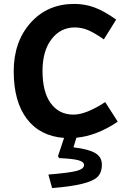

<svg xmlns="http://www.w3.org/2000/svg" viewBox="-20 -690 654 980"><path d="M500 150Q500 192 477 213.5Q454 235 400 248Q372 255 334 260.5Q296 266 246 270L227 201Q336 192 372.5 182Q409 172 409 152Q409 136 380.5 128Q352 120 282 117L276 107L307 14Q184 5 117 -83.5Q50 -172 50 -326Q50 -477 136 -573.5Q222 -670 359 -670Q414 -670 463.5 -651.5Q513 -633 573 -590L510 -489Q463 -522 430 -536Q397 -550 362 -550Q289 -550 243 -490Q197 -430 197 -328Q197 -221 239 -163Q281 -105 355 -105Q387 -105 427.5 -121Q468 -137 517 -169L581 -69Q528 -33 475 -12.5Q422 8 370 13L355 62Q431 71 465.5 91Q500 111 500 150Z"/></svg>

Font: Intel One Mono
Style: Bold
Weight: 700
Monospace: yes
Designer: Fred Shallcrass
Foundry: Frere-Jones Type LLC
Version: Version 1.400;hotconv 1.1.0;makeotfexe 2.6.0;FJTRelease1.4